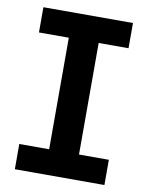

<svg xmlns="http://www.w3.org/2000/svg" viewBox="-80 -759 630 817"><g transform="rotate(10 234.5 -350.0)"><path d="M299 -591V-109H428V0H41V-109H170V-591H41V-700H428V-591Z"/></g></svg>

Font: Montserrat Alternates SemiBold
Style: Regular
Weight: 600
Designer: Julieta Ulanovsky
Foundry: Julieta Ulanovsky
Version: Version 7.200